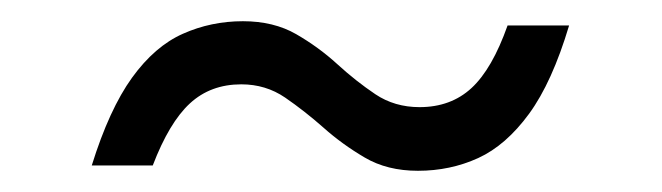

<svg xmlns="http://www.w3.org/2000/svg" viewBox="-20 -341 624 181"><path d="M516.5 -317Q500.5 -263.5 478.8 -233.8Q457 -204 430.8 -192Q404.5 -180 374 -180Q345 -180 323.8 -192.5Q302.5 -205 284.8 -220.8Q267 -236.5 248.8 -249Q230.5 -261.5 207.5 -261.5Q178.5 -261.5 159 -243.5Q139.5 -225.5 124 -185H66.5Q83 -238 104.5 -267.8Q126 -297.5 152.5 -309.2Q179 -321 209 -321Q238 -321 259.2 -308.8Q280.5 -296.5 298 -280.5Q315.5 -264.5 333.8 -252.2Q352 -240 375.5 -240Q405 -240 424.5 -258Q444 -276 458.5 -317Z"/></svg>

Font: Newsreader 8pt
Style: Italic
Weight: 400
Italic angle: -17°
Version: Version 1.003